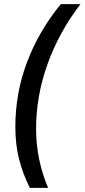

<svg xmlns="http://www.w3.org/2000/svg" viewBox="-20 -770 408 926"><path d="M54 -158Q54 -321 110.5 -470.5Q167 -620 273 -750H368Q265 -616 209.5 -461.5Q154 -307 154 -149Q154 -1 212 136H124Q91 71 72.5 -0.5Q54 -72 54 -158Z"/></svg>

Font: Cabin Medium
Style: Italic
Weight: 500
Italic angle: -7°
Designer: Pablo Impallari
Foundry: Pablo Impallari. http://www.impallari.com Igino Marini. http://www.ikern.com
Version: Version 2.200